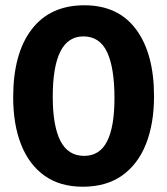

<svg xmlns="http://www.w3.org/2000/svg" viewBox="-20 -694 634 728"><path d="M294 14Q207 14 148.5 -28Q90 -70 60 -146Q30 -222 30 -325Q30 -491 100 -582.5Q170 -674 300 -674Q428 -674 496 -582.5Q564 -491 564 -329Q564 -225 533.5 -148Q503 -71 443 -28.5Q383 14 294 14ZM299 -103Q358 -103 386 -158Q414 -213 414 -322Q414 -437 386 -496.5Q358 -556 296 -556Q180 -556 180 -327Q180 -217 209 -160Q238 -103 299 -103Z"/></svg>

Font: Bricolage Grotesque 96pt Bricolage Grotesque 48pt Regular
Style: Bold
Weight: 700
Designer: Mathieu Triay
Foundry: Atelier Triay
Version: Version 1.001; ttfautohint (v1.8.4.7-5d5b);gftools[0.9.33.de